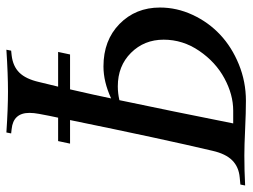

<svg xmlns="http://www.w3.org/2000/svg" viewBox="-113 -659 775 589"><g transform="rotate(-90 274.5 -364.5)"><path d="M288.6 -727.5Q341.3 -727.5 416.5 -732.4L413.6 -717.8L399.4 -716.3Q365.7 -712.4 346.2 -692.6Q326.7 -672.9 317.4 -632.3Q314.5 -621.1 309.8 -600.8Q305.2 -580.6 303.2 -573.7H409.7L401.9 -537.1H294.9Q276.4 -457 267.1 -411.1Q317.9 -434.6 365.2 -434.6Q445.3 -434.6 495.6 -385.3Q545.9 -335.9 545.9 -261.2Q545.9 -209.5 523.4 -161.1Q501 -112.8 462.9 -76.9Q424.8 -41 371.6 -19.3Q318.4 2.4 259.8 2.4Q224.1 2.4 173.1 0Q122.1 -2.4 92.3 -2.4Q45.9 -2.4 0 0L2.9 -14.6L24.4 -16.6Q57.1 -19.5 77.1 -39.6Q97.2 -59.6 106.4 -100.1Q142.6 -253.4 200.7 -537.1H128.4L136.2 -573.7H208Q213.4 -598.1 219.7 -632.3Q222.7 -648.4 222.7 -661.6Q222.7 -711.4 172.9 -716.3L159.7 -717.8L162.6 -732.4Q236.3 -727.5 288.6 -727.5ZM261.7 -385.7 257.8 -366.7Q230.5 -237.8 190.4 -36.6H229.5Q278.8 -36.6 328.6 -63.5Q378.4 -90.3 412.8 -140.6Q447.3 -190.9 447.3 -250Q447.3 -309.6 407 -350.1Q366.7 -390.6 304.2 -390.6Q282.7 -390.6 261.7 -385.7Z"/></g></svg>

Font: Flanker
Style: Italic
Weight: 400
Italic angle: -12°
Designer: Flanker
Version: Version 2.027